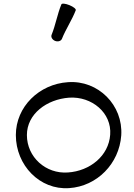

<svg xmlns="http://www.w3.org/2000/svg" viewBox="-20 -1000 726 1042"><path d="M316 -789C337 -842 370 -890 391 -944C394 -951 379 -963 357 -972C335 -981 315 -983 313 -976C291 -923 282 -865 260 -811C255 -799 264 -784 279 -778C294 -772 311 -777 316 -789ZM355 21C507 11 627 -112 638 -265C649 -429 513 -566 349 -554C193 -544 66 -421 66 -267C66 -103 196 32 355 21ZM126 -267C126 -382 234 -461 355 -470C479 -478 587 -387 578 -269C570 -154 468 -72 349 -64C229 -55 126 -147 126 -267Z"/></svg>

Font: Nupuram Expanded Light
Style: Regular
Weight: 300
Width: 7
Designer: Santhosh Thottingal (santhosh.thottingal@gmail.com)
Foundry: SMC
Version: Version 1.000